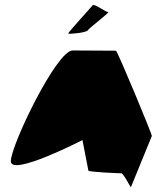

<svg xmlns="http://www.w3.org/2000/svg" viewBox="-20 -768 658 780"><path d="M24 -113C24 -49 315 -199 315 -199L339 -75C340 -69 464 -64 473 -64C482 -64 512 -2 512 -8L597 -216C597 -224 457 -562 451 -562C451 -562 340 -563 275 -563C210 -563 24 -178 24 -113ZM257 -632C256 -628 332 -635 337 -645C342 -655 429 -719 419 -719C409 -719 361 -756 356 -746C350 -738 258 -638 257 -632Z"/></svg>

Font: Ampere
Style: SC
Weight: 400
Version: Version 1